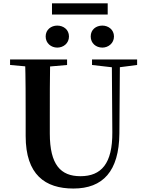

<svg xmlns="http://www.w3.org/2000/svg" viewBox="-20 -1090 858 1129"><path d="M316.7 -810.1C352.9 -810.1 385.6 -835.4 385.6 -875.5C385.6 -916 352.9 -939.5 316.7 -939.5C281 -939.5 248.5 -916 248.5 -875.5C248.5 -835.4 281 -810.1 316.7 -810.1ZM582 -810.1C616.5 -810.1 650.2 -835.4 650.2 -875.5C650.2 -916 616.5 -939.5 582 -939.5C544.6 -939.5 513.4 -916 513.4 -875.5C513.4 -835.4 544.6 -810.1 582 -810.1ZM285.7 -1004.4H613.3V-1070.3H285.7ZM411.6 18.6C585.3 18.6 679.8 -83.2 682 -304.3L685.2 -740.5H637.5L640.5 -312.5C641.9 -128 575.7 -53.9 453 -53.9C336.9 -53.9 272.9 -120.9 272.9 -305V-400.9C272.9 -515.1 272.9 -628.3 274.9 -740.5H127.5C130.9 -627.3 130.9 -513.1 130.9 -400.9V-290C130.9 -62.6 245.3 18.6 411.6 18.6ZM39.2 -707.9 191.8 -694.2H218.8L374.4 -707.9V-740.5H39.2ZM521.1 -707.9 646.5 -693.5H674.7L786.3 -707.9V-740.5H521.1Z"/></svg>

Font: Source Han Serif TW VF
Style: Regular
Weight: 250
Designer: Ryoko NISHIZUKA 西塚涼子 (kana & ideographs); Frank Grießhammer (Latin, Greek & Cyrillic); Wenlong ZHANG 张文龙 (bopomofo); San
Foundry: Adobe
Version: Version 2.002;hotconv 1.1.0;makeotfexe 2.6.0